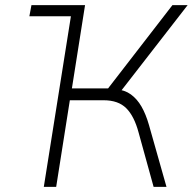

<svg xmlns="http://www.w3.org/2000/svg" viewBox="-20 -725 748 745"><path d="M94 -662 102 -705H310L303 -662ZM150 0 262 -705H310L259 -382H416L387 -366L649 -705H708L441 -361L429 -379Q464 -376 488 -358.5Q512 -341 529 -311.5Q546 -282 558 -240L626 0H576L518 -210Q501 -274 470 -305Q439 -336 382 -336H251L198 0Z"/></svg>

Font: Nunito Sans 7pt SemiCondensed ExtraLight
Style: Italic
Weight: 250
Width: 4
Italic angle: -9°
Designer: Vernon Adams
Foundry: Vernon Adams
Version: Version 3.101;gftools[0.9.27]